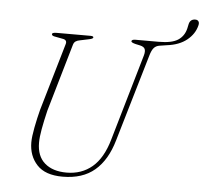

<svg xmlns="http://www.w3.org/2000/svg" viewBox="-57 -885 1016 959"><g transform="rotate(5 451.5 -406.0)"><path d="M517.5 -193 643.5 -626.5Q649 -647 644.2 -658Q639.5 -669 621 -673.5L596 -679Q575 -684.5 575 -690.5Q575 -700 595 -700H711.5Q777 -700 807.8 -720.2Q838.5 -740.5 847.5 -778.5L852 -799.5Q857.5 -826.5 884 -826.5Q894.5 -826.5 899.8 -819.2Q905 -812 901.5 -798.5Q891 -755.5 853 -724.8Q815 -694 753 -686.5L717.5 -681Q699.5 -678.5 688.8 -666.5Q678 -654.5 670 -626L542 -191Q513 -90.5 452 -38.8Q391 13 291 13Q204 13 162.5 -31.8Q121 -76.5 121 -144.5Q121 -172 130 -219Q139 -266 150.5 -310L249 -647Q256.5 -670 230 -673.5L196 -680Q176.5 -682.5 176.5 -691.5Q176.5 -700 200 -700H369.5Q384 -700 384 -693Q384 -686 359 -681.5L318.5 -673Q306 -671 297.5 -665.5Q289 -660 285.5 -648L187 -309Q174 -254.5 166.8 -214.5Q159.5 -174.5 159.5 -146Q159.5 -78.5 199.5 -43.8Q239.5 -9 309 -9Q384.5 -9 437.5 -53.8Q490.5 -98.5 517.5 -193Z"/></g></svg>

Font: Fraunces 9pt Thin
Style: Italic
Weight: 100
Italic angle: -16°
Version: Version 1.000;[b76b70a41]